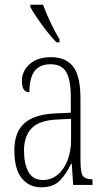

<svg xmlns="http://www.w3.org/2000/svg" viewBox="-20 -786 451 816"><path d="M154 10Q104 10 72.5 -28.5Q41 -67 41 -147Q41 -225 84.5 -263Q128 -301 218 -304L281 -307V-371Q281 -446 261.5 -479.5Q242 -513 195 -513Q149 -513 127 -484Q105 -455 105 -394Q73 -394 73 -441Q73 -484 106 -513.5Q139 -543 197 -543Q259 -543 290.5 -503.5Q322 -464 322 -367V-105Q322 -52 332.5 -38Q343 -24 371 -24H373V0H291L285 -90H282Q262 -47 234.5 -18.5Q207 10 154 10ZM162 -21Q198 -21 225 -43.5Q252 -66 267 -104.5Q282 -143 282 -191V-281L223 -278Q147 -275 114.5 -241Q82 -207 82 -146Q82 -90 101 -55.5Q120 -21 162 -21ZM220 -606Q202 -624 179.5 -652.5Q157 -681 137.5 -710Q118 -739 109 -756V-766H163Q175 -732 195 -690Q215 -648 233 -619V-606Z"/></svg>

Font: Noto Serif Ethiopic ExtraCondensed ExtraLight
Style: Regular
Weight: 200
Width: 2
Designer: Monotype Design Team
Foundry: Monotype Imaging Inc.
Version: Version 2.102; ttfautohint (v1.8.4.7-5d5b)